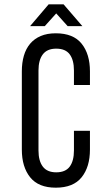

<svg xmlns="http://www.w3.org/2000/svg" viewBox="-20 -861 490 888"><path d="M187 -740H119L205 -841H274L361 -740H293L240 -799ZM238 -707Q319 -707 357.5 -659Q396 -611 396 -531V-468H322V-535Q322 -583 302.5 -609.5Q283 -636 240 -636Q198 -636 178 -609.5Q158 -583 158 -535V-165Q158 -117 178 -90.5Q198 -64 240 -64Q283 -64 302.5 -90.5Q322 -117 322 -165V-256H396V-169Q396 -89 357.5 -41Q319 7 238 7Q158 7 119.5 -41Q81 -89 81 -169V-531Q81 -571 90.5 -603.5Q100 -636 119.5 -659Q139 -682 168.5 -694.5Q198 -707 238 -707Z"/></svg>

Font: Bebas Neue Regular
Style: Regular
Weight: 400
Designer: Ryoichi Tsunekawa & LGV (GE)
Foundry: Free Software Foundation, Inc.
Version: Version 1.003 August 13, 2016